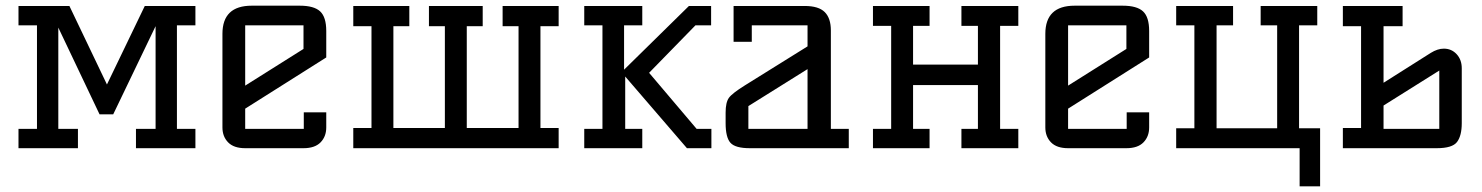

<svg xmlns="http://www.w3.org/2000/svg" viewBox="-20 -521 5209 675"><path d="M667 -68V0H458V-68H527V-429L378 -119H330L185 -424V-68H254V0H45V-68H110V-432H45V-500H224L356 -224L489 -500H667V-432H602V-68Z M842 -139V-68H1048V-126H1127V-73Q1127 -41 1107 -20.5Q1087 0 1047 0H842Q802 0 782 -20.5Q762 -41 762 -73V-402Q762 -501 865 -501H1034Q1084 -501 1105.5 -481Q1127 -461 1127 -412V-319ZM842 -432V-220L1047 -349V-432Z M1880 -429V-71H1944V0H1222V-71H1286V-429H1222V-500H1419V-429H1363V-71H1544V-429H1488V-500H1677V-429H1621V-71H1803V-429H1747V-500H1944V-429Z M2034 -432V-500H2238V-432H2174V-276L2402 -500H2480V-432H2425L2262 -265L2429 -68H2481V0H2395L2178 -252V-68H2238V0H2034V-68H2098V-432Z M2901 -68H2964V0H2616Q2565 0 2548 -19Q2531 -38 2531 -88V-125Q2531 -161 2542.5 -177Q2554 -193 2599 -221L2819 -358V-432H2623V-374H2559V-500H2809Q2858 -500 2879.5 -478.5Q2901 -457 2901 -414ZM2819 -68V-278L2611 -148V-68Z M3360 0V-68H3418V-222H3190V-68H3248V0H3049V-68H3113V-430H3049V-500H3248V-430H3190V-294H3418V-430H3360V-500H3560V-430H3496V-68H3560V0Z M3735 -139V-68H3941V-126H4020V-73Q4020 -41 4000 -20.5Q3980 0 3940 0H3735Q3695 0 3675 -20.5Q3655 -41 3655 -73V-402Q3655 -501 3758 -501H3927Q3977 -501 3998.5 -481Q4020 -461 4020 -412V-319ZM3735 -432V-220L3940 -349V-432Z M4549 134V0H4115V-70H4179V-432H4115V-500H4315V-432H4257V-70H4470V-432H4412V-500H4611V-432H4547V-70H4621V134Z M4701 0V-71H4765V-429H4701V-500H4911V-429H4844V-230L5010 -335Q5034 -350 5056 -350Q5083 -350 5101 -330.5Q5119 -311 5119 -281V-88Q5119 -44 5102.5 -22Q5086 0 5031 0ZM5040 -68V-273L4844 -150V-68Z"/></svg>

Font: Kelly Slab
Style: Regular
Weight: 400
Designer: Denis Masharov
Foundry: Denis Masharov
Version: Version 1.001